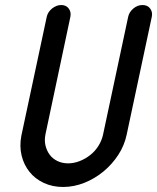

<svg xmlns="http://www.w3.org/2000/svg" viewBox="-20 -745 625 764"><path d="M161 -211Q156 -187 161 -166Q166 -145 178 -129Q190 -113 209 -104Q228 -95 251 -95Q274 -95 297 -104Q320 -113 339.5 -128.5Q359 -144 372 -165Q385 -186 390 -209L490 -678Q494 -697 510.5 -711Q527 -725 547 -725Q567 -725 577.5 -711Q588 -697 584 -678L484 -209Q475 -166 450.5 -128.5Q426 -91 391.5 -62.5Q357 -34 315.5 -17.5Q274 -1 231 -1Q189 -1 154.5 -17Q120 -33 97.5 -61Q75 -89 66 -126Q57 -163 65 -205L166 -678Q170 -697 187 -711Q204 -725 224 -725Q243 -725 253.5 -711Q264 -697 260 -678Z"/></svg>

Font: VDS
Style: Italic
Weight: 400
Designer: artmaker
Foundry: artmaker
Version: Version 1.000 2009 initial release